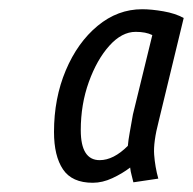

<svg xmlns="http://www.w3.org/2000/svg" viewBox="-20 -720 418 416"><path d="M181 -324Q136 -324 116.5 -353Q97 -382 97 -434Q97 -507 122.5 -567.5Q148 -628 191.5 -664Q235 -700 288 -700Q308 -700 334 -695.5Q360 -691 378 -681L324 -458Q312 -412 314 -385Q316 -358 323 -333L269 -325Q267 -334 265 -341Q263 -348 262 -357Q245 -344 223.5 -334Q202 -324 181 -324ZM196 -373Q226 -373 257 -404Q258 -416 261 -432.5Q264 -449 268 -472L310 -644Q296 -651 274 -651Q244 -651 217 -621Q190 -591 172.5 -542.5Q155 -494 155 -438Q155 -373 196 -373Z"/></svg>

Font: Ubuntu Sans Condensed
Style: Italic
Weight: 400
Width: 3
Italic angle: -13.5°
Designer: Dalton Maag Ltd
Foundry: Dalton Maag Ltd
Version: Version 1.006; ttfautohint (v1.8.4.7-5d5b)